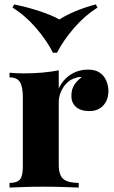

<svg xmlns="http://www.w3.org/2000/svg" viewBox="-20 -846 514 866"><path d="M377 -532Q411 -532 431 -517.5Q451 -503 460 -480.5Q469 -458 469 -436Q469 -395 445.5 -370Q422 -345 384 -345Q344 -345 323 -363.5Q302 -382 302 -413Q302 -444 315.5 -464Q329 -484 349 -498Q334 -500 320 -494Q304 -490 290 -479Q276 -468 266 -453Q256 -438 250.5 -420.5Q245 -403 245 -385V-103Q245 -55 266.5 -38Q288 -21 335 -21V0Q312 -1 267 -2.5Q222 -4 174 -4Q131 -4 87.5 -2.5Q44 -1 23 0V-21Q56 -21 69.5 -36Q83 -51 83 -93V-409Q83 -454 70 -475.5Q57 -497 23 -497V-518Q55 -515 85 -515Q130 -515 170.5 -518.5Q211 -522 245 -529V-447Q257 -473 276.5 -492Q296 -511 321.5 -521.5Q347 -532 377 -532ZM412 -826 420 -812Q364 -777 315.5 -721.5Q267 -666 237 -608H219Q190 -665 141.5 -721Q93 -777 36 -812L44 -826Q103 -814 159 -795.5Q215 -777 248 -758Q276 -777 320.5 -795.5Q365 -814 412 -826Z"/></svg>

Font: Playfair Display ExtraBold
Style: Regular
Weight: 800
Designer: Claus Eggers Sørensen
Foundry: Claus Eggers Sørensen
Version: Version 1.203